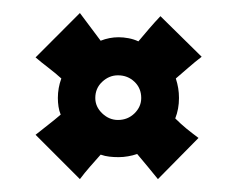

<svg xmlns="http://www.w3.org/2000/svg" viewBox="-20 -488 368 298"><path d="M199.2 -335.9Q199.2 -351.1 188.7 -361.1Q178.2 -371.1 163.1 -371.1Q149.4 -371.1 138.7 -361.1Q127.9 -351.1 127.9 -335.9Q127.9 -322.3 138.7 -312Q149.4 -301.8 163.1 -301.8Q178.2 -301.8 188.7 -312Q199.2 -322.3 199.2 -335.9ZM225.1 -210Q217.3 -219.7 209.2 -229.5Q201.2 -239.3 192.9 -249Q186 -246.6 178.7 -245.4Q171.4 -244.1 164.1 -244.1Q156.2 -244.1 149.7 -244.9Q143.1 -245.6 136.2 -248Q127.9 -238.8 119.6 -229.2Q111.3 -219.7 104 -210L35.2 -278.8Q44.9 -286.6 54.7 -294.2Q64.5 -301.8 74.2 -310.1Q71.8 -315.9 70.8 -322.5Q69.8 -329.1 69.8 -335.9Q69.8 -351.6 75.2 -366.2Q65.4 -375 55.2 -382.8Q44.9 -390.6 35.2 -398.9L104 -467.8L136.2 -424.8Q149.9 -430.2 164.1 -430.2Q171.4 -430.2 179.4 -428.7Q187.5 -427.2 194.8 -423.8Q203.1 -433.6 211.4 -443.4Q219.7 -453.1 229 -462.9L293 -399.9Q282.2 -391.6 272.5 -383.1Q262.7 -374.5 252.9 -366.2Q255.4 -358.4 256.6 -351.1Q257.8 -343.8 257.8 -335.9Q257.8 -318.8 252 -304.2Q260.3 -295.9 269.5 -288.3Q278.8 -280.8 288.1 -273.9Z"/></svg>

Font: Mouse Memoirs
Style: Regular
Weight: 400
Version: Version 1.000